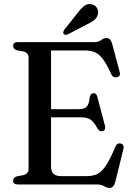

<svg xmlns="http://www.w3.org/2000/svg" viewBox="-20 -907 656 944"><path d="M44.5 -681Q44.5 -700 68 -700H444Q465 -700 477.5 -710Q490 -720 503.5 -720Q524 -720 531.5 -691.5L568.5 -553Q574.5 -531.5 554.5 -527.5Q535.5 -523 526.5 -543.5Q504 -593 485 -617.8Q466 -642.5 445 -650.8Q424 -659 396 -659H231V-370H364.5Q394 -370 406 -382.2Q418 -394.5 421 -428Q424.5 -447.5 438.5 -448.5Q454 -450 458.5 -431L496 -289Q501 -267.5 485 -262.5Q470 -258 460 -274.5Q441.5 -307.5 425.5 -318.8Q409.5 -330 378 -330H231V-86Q231 -41 281 -41H406Q436 -41 458.2 -51.5Q480.5 -62 501 -93.2Q521.5 -124.5 547.5 -186Q555 -205 572.5 -201.5Q592.5 -198 586.5 -173.5L546.5 -11.5Q539 17 518 17Q505 17 491.8 8.5Q478.5 0 456.5 0H68Q44.5 0 44.5 -19Q44.5 -34 62.5 -40L95 -46Q120.5 -53 120.5 -76V-624Q120.5 -647 95 -654L62.5 -660Q44.5 -666 44.5 -681ZM361.5 -843Q378.5 -866 394.5 -878.2Q410.5 -890.5 430.5 -886Q448.5 -882 456.8 -867.5Q465 -853 461.5 -838Q457.5 -820 443.8 -808.8Q430 -797.5 408 -787.5L313.5 -738Q300 -732 293 -740.5Q289.5 -745 291.2 -750.5Q293 -756 296 -761Z"/></svg>

Font: Fraunces 72pt S050
Style: Regular
Weight: 400
Version: Version 1.000; ttfautohint (v1.8.3)